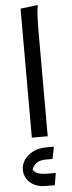

<svg xmlns="http://www.w3.org/2000/svg" viewBox="-67 -792 417 1109"><g transform="rotate(-5 142.0 -237.5)"><path d="M96 -748 196 -760V-752Q192 -734 190.5 -707Q189 -680 188.5 -652Q188 -624 188 -604V0H96ZM28 182Q28 150 46 123Q64 96 97.5 79.5Q131 63 177 63H217V71L204 133H166Q129 133 108 149.5Q87 166 83 195L78 176Q93 203 117 209Q141 215 166 215H215V222L204 285H150Q110 285 82.5 269.5Q55 254 41.5 230.5Q28 207 28 182Z"/></g></svg>

Font: Kufam
Style: Regular
Weight: 400
Designer: Wael Morcos, Artur Schmal
Foundry: Original Type
Version: Version 1.301; ttfautohint (v1.8.3)